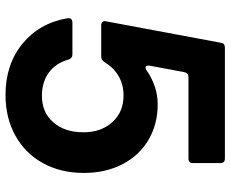

<svg xmlns="http://www.w3.org/2000/svg" viewBox="-88 -714 817 680"><g transform="rotate(90 320.0 -374.5)"><path d="M45 -206V-210Q45 -216 49 -219.5Q53 -223 60 -223H173Q187 -223 191 -210Q204 -164 237.5 -139.5Q271 -115 320 -115Q379 -115 414 -155.5Q449 -196 449 -262Q449 -325 413 -364.5Q377 -404 319 -404Q280 -404 250 -386.5Q220 -369 200 -336Q193 -325 181 -325H70Q62 -325 58 -329.5Q54 -334 56 -342L132 -749Q134 -763 149 -763H542Q558 -763 558 -747V-650Q558 -634 542 -634H254Q239 -634 236 -619L213 -496V-492Q213 -482 219 -482Q225 -482 230 -486Q287 -525 350 -525Q421 -525 476.5 -492Q532 -459 562.5 -399.5Q593 -340 593 -263Q593 -182 558.5 -119Q524 -56 461 -21Q398 14 317 14Q209 14 135.5 -46Q62 -106 45 -206Z"/></g></svg>

Font: Open Sauce Two
Style: Bold
Weight: 700
Designer: Alfredo Marco Pradil
Foundry: Creative Sauce Fz LLC
Version: Version 1.477